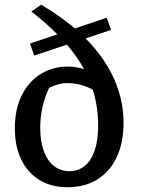

<svg xmlns="http://www.w3.org/2000/svg" viewBox="-20 -772 587 802"><path d="M263 10Q194 10 145 -20Q96 -50 69 -105Q42 -160 42 -236Q42 -317 71.5 -375Q101 -433 151 -463.5Q201 -494 264 -494Q302 -494 342 -479.5Q382 -465 420 -435L411 -366Q380 -395 341 -410Q302 -425 261 -425Q242 -425 222.5 -419.5Q203 -414 185 -405Q166 -364 157 -322.5Q148 -281 148 -239Q148 -182 163 -141Q178 -100 205.5 -78.5Q233 -57 270 -57Q307 -57 334 -79Q361 -101 375.5 -143.5Q390 -186 390 -246Q390 -338 360.5 -418.5Q331 -499 269 -574Q207 -649 111 -724L152 -752Q263 -687 340 -609Q417 -531 456.5 -442.5Q496 -354 496 -259Q496 -177 468 -116.5Q440 -56 387.5 -23Q335 10 263 10ZM123 -540 105 -590 426 -698 444 -647Z"/></svg>

Font: Piazzolla Thin SemiBold
Style: Regular
Weight: 600
Version: Version 2.005